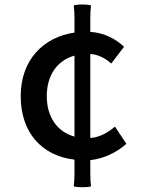

<svg xmlns="http://www.w3.org/2000/svg" viewBox="-20 -760 610 825"><path d="M368 -437V-528C401 -526 431 -511 458 -487L513 -559C479 -591 431 -619 368 -623V-680C368 -700 369 -722 371 -736C368 -742 300 -742 297 -736C299 -722 300 -698 300 -678V-620C169 -601 69 -505 69 -347C69 -188 162 -90 300 -74V-17C300 2 299 26 297 40C300 46 368 46 371 40C369 26 368 4 368 -16V-72C424 -78 479 -103 523 -142L474 -216C446 -192 410 -170 368 -167V-347ZM300 -260V-173C225 -194 181 -258 181 -347C181 -436 225 -500 300 -521V-347Z"/></svg>

Font: GenSekiGothic2 TW M
Style: Regular
Weight: 500
Version: Version 2.100;PS 2.1;hotconv 16.6.51;makeotf.lib2.5.65220 DE